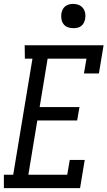

<svg xmlns="http://www.w3.org/2000/svg" viewBox="-49 -968 553 988"><path d="M-29 0V-69H19L118 -666H79L78 -735H484L460 -590H383L396 -666H196L155 -417H360L348 -348H143L97 -69H297L310 -145H387L363 0ZM328 -823Q313 -823 299.5 -828Q286 -833 277.5 -844.5Q269 -856 267 -870.5Q265 -885 267 -900Q269 -910 274 -920Q279 -930 288 -936.5Q297 -943 307.5 -945.5Q318 -948 328 -948Q343 -948 356.5 -942.5Q370 -937 378.5 -925.5Q387 -914 389.5 -899.5Q392 -885 389 -870Q387 -860 382 -850Q377 -840 368 -833.5Q359 -827 348.5 -825Q338 -823 328 -823Z"/></svg>

Font: Iosevka QP
Style: Italic
Weight: 400
Italic angle: -9°
Designer: Belleve Invis
Foundry: Belleve Invis
Version: Version 20.0.0; ttfautohint (v1.8.4)